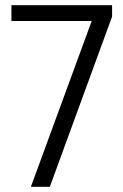

<svg xmlns="http://www.w3.org/2000/svg" viewBox="-20 -720 475 740"><path d="M351 -687 375 -639H24V-700H412V-656L172 0H99Z"/></svg>

Font: Pathway Extreme SemiCondensed Light
Style: Regular
Weight: 300
Width: 4
Version: Version 1.001;gftools[0.9.26]